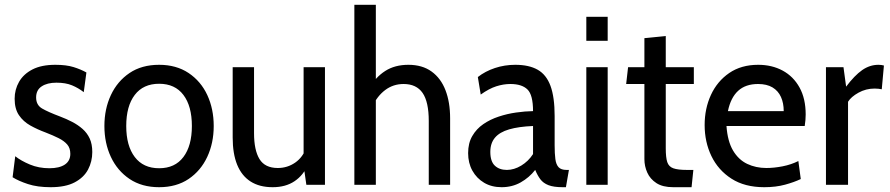

<svg xmlns="http://www.w3.org/2000/svg" viewBox="-20 -770 3708 800"><path d="M191 10Q136 10 96.5 -3Q57 -16 32.5 -31.5L43.5 -119Q67.5 -100 104.5 -84.5Q141.5 -69 186 -69Q227 -69 250 -84.2Q273 -99.5 273 -129Q273 -153 260 -168Q247 -183 224 -194.5Q201 -206 170 -218Q136 -230.5 106.5 -247Q77 -263.5 59 -290Q41 -316.5 41 -358.5Q41 -397 59.5 -429.2Q78 -461.5 115.5 -480.8Q153 -500 210.5 -500Q256 -500 286.5 -490.5Q317 -481 340 -468L329 -386Q306.5 -403.5 280 -414.5Q253.5 -425.5 215 -425.5Q177 -425.5 153.8 -410.2Q130.5 -395 130.5 -364Q130.5 -332.5 155.2 -318Q180 -303.5 230.5 -284.5Q257 -274.5 281 -262Q305 -249.5 324 -232.8Q343 -216 353.8 -192.8Q364.5 -169.5 364.5 -136.5Q364.5 -97 347 -63.8Q329.5 -30.5 291.2 -10.2Q253 10 191 10Z M643 10Q571 10 520 -24.2Q469 -58.5 442 -116.2Q415 -174 415 -245Q415 -316 442 -373.8Q469 -431.5 519.8 -465.8Q570.5 -500 643 -500Q714.5 -500 765.8 -465.8Q817 -431.5 843.8 -373.8Q870.5 -316 870.5 -245Q870.5 -174 843.5 -116.2Q816.5 -58.5 765.8 -24.2Q715 10 643 10ZM643 -69Q709 -69 744.2 -115.8Q779.5 -162.5 779.5 -245Q779.5 -328 744.2 -374.5Q709 -421 643 -421Q577 -421 541.5 -374.5Q506 -328 506 -245Q506 -162.5 541.5 -115.8Q577 -69 643 -69Z M1116 10Q1061 10 1024 -13.8Q987 -37.5 968.2 -83.5Q949.5 -129.5 949.5 -197V-490H1038.5V-215Q1038.5 -144.5 1061.2 -107.2Q1084 -70 1137.5 -70Q1177.5 -70 1210 -92.5Q1242.5 -115 1257.5 -158L1245 -106V-490H1334V0H1256.5L1243.5 -90.5L1263.5 -84.5Q1244 -39.5 1207 -14.8Q1170 10 1116 10Z M1456.5 0V-750H1546V-405L1519.5 -404Q1545 -448.5 1585 -474.2Q1625 -500 1681.5 -500Q1739.5 -500 1778.2 -472Q1817 -444 1836.2 -394Q1855.5 -344 1855.5 -277V0H1766.5V-266Q1766.5 -345.5 1740.8 -382.8Q1715 -420 1661.5 -420Q1618.5 -420 1585.2 -395Q1552 -370 1532.5 -328L1546 -383V0Z M2070 10Q2028.5 10 1997.2 -8.5Q1966 -27 1948.2 -59Q1930.5 -91 1930.5 -132Q1930.5 -173.5 1947.8 -203.2Q1965 -233 1993.8 -252.8Q2022.5 -272.5 2058 -284.2Q2093.5 -296 2130.8 -301.2Q2168 -306.5 2201 -307Q2201 -374.5 2177.8 -397.2Q2154.5 -420 2106.5 -420Q2078 -420 2048 -410.5Q2018 -401 1983 -376L1971 -449Q2001.5 -473 2042 -486.5Q2082.5 -500 2127 -500Q2184 -500 2220.2 -479.5Q2256.5 -459 2273.8 -412Q2291 -365 2291 -286.5V-165Q2291 -130 2294 -107.2Q2297 -84.5 2307.5 -73.2Q2318 -62 2340.5 -62H2350.5L2338 10H2324.5Q2287 10 2265.2 1.5Q2243.5 -7 2231.5 -23Q2219.5 -39 2210 -62Q2185 -30 2149.5 -10Q2114 10 2070 10ZM2092 -62Q2122 -62 2151.8 -80Q2181.5 -98 2201 -128V-245Q2141 -242.5 2101.5 -231Q2062 -219.5 2042.5 -196.5Q2023 -173.5 2023 -137Q2023 -97.5 2041.8 -79.8Q2060.5 -62 2092 -62Z M2423 0V-490H2512V0ZM2423 -600V-700H2512V-600Z M2785 10Q2741.5 10 2715.2 -7Q2689 -24 2677 -50.8Q2665 -77.5 2665 -107V-420H2589L2597 -490H2665V-611L2754 -620V-490H2871V-420H2754V-152Q2754 -114 2760.2 -94.8Q2766.5 -75.5 2785.5 -68.8Q2804.5 -62 2842 -62H2869L2861.5 10Z M3164.5 10Q3083 10 3027.8 -25.5Q2972.5 -61 2944.2 -119.8Q2916 -178.5 2916 -249Q2916 -317.5 2942.2 -374.5Q2968.5 -431.5 3018.5 -465.8Q3068.5 -500 3139 -500Q3196.5 -500 3241.2 -475.8Q3286 -451.5 3311.5 -405.2Q3337 -359 3337 -293Q3337 -282.5 3336 -270Q3335 -257.5 3333 -245H3007Q3011.5 -181.5 3034.2 -143Q3057 -104.5 3093.2 -87.2Q3129.5 -70 3173 -70Q3205 -70 3240.8 -77Q3276.5 -84 3306.5 -99L3316.5 -24Q3289.5 -11 3251 -0.5Q3212.5 10 3164.5 10ZM3013 -307H3245.5Q3245.5 -340.5 3234 -366Q3222.5 -391.5 3198.8 -405.8Q3175 -420 3138.5 -420Q3086.5 -420 3055.5 -391.5Q3024.5 -363 3013 -307Z M3421.5 0V-490H3494.5L3505.5 -409Q3540.5 -455.5 3572.2 -477.8Q3604 -500 3640 -500Q3652.5 -500 3663 -497L3654 -398Q3647.5 -399.5 3640.2 -400.2Q3633 -401 3624 -401Q3588 -401 3557 -383.8Q3526 -366.5 3513.5 -346V0Z"/></svg>

Font: Cabin
Style: Regular
Weight: 400
Width: 4
Designer: Pablo Impallari
Foundry: Pablo Impallari. http://www.impallari.com Igino Marini. http://www.ikern.com
Version: Version 3.001